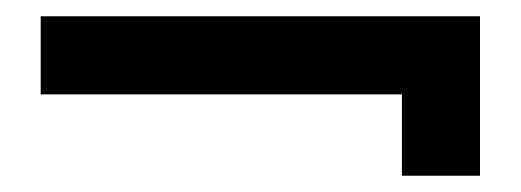

<svg xmlns="http://www.w3.org/2000/svg" viewBox="-20 -466 640 236"><path d="M474 -350H30V-446H570V-250H474Z"/></svg>

Font: Gold
Style: Regular
Weight: 400
Designer: jaiki
Version: Version 1.000